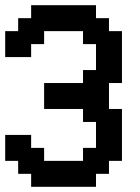

<svg xmlns="http://www.w3.org/2000/svg" viewBox="-20 -720 540 740"><path d="M0 -500H100V-550H150V-600H300V-550H350V-450H300V-400H150V-300H300V-250H350V-150H300V-100H150V-150H100V-200H0V-100H50V-50H100V0H350V-50H400V-100H450V-300H400V-400H450V-600H400V-650H350V-700H100V-650H50V-600H0Z"/></svg>

Font: Analogue OS
Style: Regular
Weight: 400
Designer: AbFarid
Version: Version 1.000